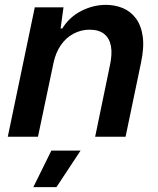

<svg xmlns="http://www.w3.org/2000/svg" viewBox="-20 -562 648 789"><path d="M12 0 123 -532H241L229 -445H236Q265 -492 314 -517Q363 -542 415 -542Q452 -542 484 -529Q516 -516 538 -487Q560 -458 566.5 -412.5Q573 -367 559 -302L496 0H371L431 -290Q442 -339 436 -372Q430 -405 408 -422.5Q386 -440 348 -440Q313 -440 282 -423.5Q251 -407 230 -376.5Q209 -346 200 -304L136 0ZM117 207 191 57H311L212 207Z"/></svg>

Font: Mona Sans ExtraLight SemiBold
Style: Italic
Weight: 600
Italic angle: -11.6951°
Version: Version 2.000